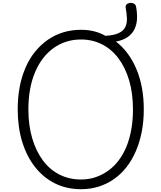

<svg xmlns="http://www.w3.org/2000/svg" viewBox="-20 -1327 1148 1366"><path d="M556 19Q454 19 371.5 -22Q289 -63 229.5 -138.5Q170 -214 138 -318Q106 -422 106 -549Q106 -634 120 -708Q134 -782 161.5 -845.5Q189 -909 229 -958.5Q269 -1008 319 -1043Q369 -1078 428.5 -1096.5Q488 -1115 556 -1115Q605 -1115 648.5 -1104.5Q692 -1094 730 -1072Q792 -1076 824.5 -1091.5Q857 -1107 870.5 -1133Q884 -1159 883 -1194.5Q882 -1230 874 -1273Q872 -1288 881.5 -1296.5Q891 -1305 905.5 -1306.5Q920 -1308 932.5 -1301.5Q945 -1295 948 -1280Q956 -1238 955 -1198Q954 -1158 939 -1124Q924 -1090 892 -1066Q860 -1042 805 -1031Q898 -960 950.5 -835.5Q1003 -711 1003 -549Q1003 -464 988.5 -389.5Q974 -315 946.5 -251.5Q919 -188 880 -138Q841 -88 791 -53Q741 -18 682 0.5Q623 19 556 19ZM556 -50Q611 -50 659 -66Q707 -82 748.5 -111.5Q790 -141 823 -184Q856 -227 879 -282.5Q902 -338 914 -405Q926 -472 926 -549Q926 -663 899 -754.5Q872 -846 823 -911.5Q774 -977 706 -1011.5Q638 -1046 556 -1046Q500 -1046 451.5 -1030.5Q403 -1015 361 -985Q319 -955 286 -912Q253 -869 229.5 -813.5Q206 -758 194 -692Q182 -626 182 -549Q182 -434 209.5 -342Q237 -250 286 -184.5Q335 -119 404 -84.5Q473 -50 556 -50Z"/></svg>

Font: Playwrite FR Moderne Light
Style: Regular
Weight: 300
Version: Version 1.002